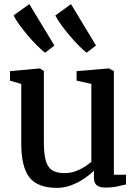

<svg xmlns="http://www.w3.org/2000/svg" viewBox="-20 -899 671 930"><path d="M491 9.5Q462.5 9.5 448.8 -1.5Q435 -12.5 435 -39V-72.5Q416.5 -53.5 388 -34.2Q359.5 -15 325.8 -2Q292 11 256.5 11Q162.5 11 122.8 -39.5Q83 -90 83 -204V-492.5L28.5 -508V-554.5L172.5 -567.5H173.5L192.5 -554.5V-210.5Q192.5 -156.5 201 -123.5Q209.5 -90.5 231 -75.5Q252.5 -60.5 292.5 -60.5Q321 -60.5 345.8 -69.5Q370.5 -78.5 390 -91.2Q409.5 -104 422.5 -115.5V-492.5L351 -508.5V-554.5L506.5 -567.5H508L531.5 -554.5V-52.5H590.5L590 -5.5Q572.5 -1.5 547.8 4Q523 9.5 491 9.5ZM198 -644Q183.5 -655 161 -677Q138.5 -699 115.2 -726.5Q92 -754 73 -780.2Q54 -806.5 46 -824.5L122 -879L243.5 -678.5L199 -644ZM399 -644Q384.5 -655 362.8 -676.8Q341 -698.5 318 -725.8Q295 -753 276 -779.2Q257 -805.5 248 -824L324 -879L445 -678.5L400 -644Z"/></svg>

Font: Merriweather Medium
Style: Regular
Weight: 500
Version: Version 2.100